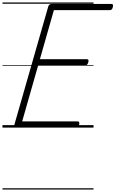

<svg xmlns="http://www.w3.org/2000/svg" viewBox="-20 -1030 933 1550"><path d="M120 0Q105 0 99 -5.5Q93 -11 96 -23L370 -979Q373 -988 379.5 -993Q386 -998 401 -998H879Q889 -998 891.5 -991.5Q894 -985 891 -973Q888 -960 882 -954Q876 -948 866 -948H415L302 -552H681Q691 -552 693.5 -546Q696 -540 693 -528Q689 -514 683 -508Q677 -502 668 -502H288L159 -50H606Q616 -50 619 -44Q622 -38 619 -25Q615 -12 609 -6Q603 0 594 0ZM0 490H735V500H0ZM0 -20H735V0H0ZM0 -505H735V-500H0ZM0 -1010H735V-1000H0Z"/></svg>

Font: Playwrite AU QLD Guides
Style: Regular
Weight: 400
Designer: Veronika Burian, José Scaglione
Foundry: TypeTogether
Version: Version 1.003